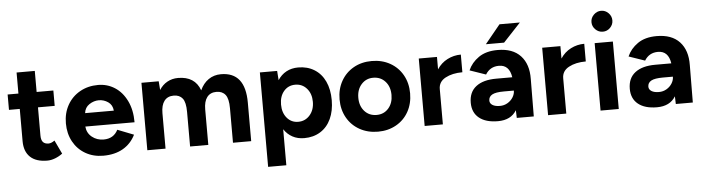

<svg xmlns="http://www.w3.org/2000/svg" viewBox="-53 -976 5205 1418"><g transform="rotate(-5 2550.0 -267.0)"><path d="M94 -147V-386H14V-500H94V-656H229V-500H353V-386H229V-177Q229 -144 242.5 -128.5Q256 -113 284 -113Q304 -113 329 -131L377 -30Q352 -11 322 0.5Q292 12 264 12Q181 12 137.5 -29Q94 -70 94 -147Z M424 -250Q424 -326 457.5 -385.5Q491 -445 550.5 -478.5Q610 -512 685 -512Q753 -512 808.5 -476.5Q864 -441 897 -373.5Q930 -306 930 -214H565Q569 -166 605.5 -136.5Q642 -107 692 -107Q766 -107 798 -170L918 -123Q886 -58 825.5 -23Q765 12 679 12Q605 12 547 -21.5Q489 -55 456.5 -114.5Q424 -174 424 -250ZM785 -313Q781 -356 749.5 -377.5Q718 -399 681 -399Q644 -399 610.5 -377Q577 -355 572 -313Z M1006 -500H1134L1139 -435Q1162 -472 1198 -492Q1234 -512 1278 -512Q1403 -512 1441 -406Q1464 -457 1504 -484.5Q1544 -512 1596 -512Q1776 -512 1776 -286V0H1641V-256Q1641 -327 1618 -356Q1595 -385 1552 -385Q1506 -385 1482 -353.5Q1458 -322 1458 -263V0H1323V-256Q1323 -328 1300.5 -356.5Q1278 -385 1235 -385Q1189 -385 1165 -353.5Q1141 -322 1141 -263V0H1006Z M1884 -500H2012L2017 -431Q2042 -470 2080.5 -491Q2119 -512 2169 -512Q2237 -512 2288.5 -480Q2340 -448 2367.5 -389Q2395 -330 2395 -250Q2395 -171 2367.5 -111.5Q2340 -52 2288.5 -20Q2237 12 2169 12Q2120 12 2082 -8.5Q2044 -29 2019 -67V200H1884ZM2135 -112Q2187 -112 2221 -151Q2255 -190 2255 -250Q2255 -310 2221.5 -348.5Q2188 -387 2136 -387Q2084 -387 2051.5 -349Q2019 -311 2019 -250Q2019 -189 2051.5 -150.5Q2084 -112 2135 -112Z M2453 -250Q2453 -326 2486.5 -385.5Q2520 -445 2579 -478.5Q2638 -512 2714 -512Q2790 -512 2849.5 -478.5Q2909 -445 2942.5 -385.5Q2976 -326 2976 -250Q2976 -174 2943 -114.5Q2910 -55 2850.5 -21.5Q2791 12 2716 12Q2640 12 2580 -21.5Q2520 -55 2486.5 -114.5Q2453 -174 2453 -250ZM2716 -112Q2770 -112 2804 -150.5Q2838 -189 2838 -250Q2838 -311 2803.5 -349.5Q2769 -388 2714 -388Q2661 -388 2626.5 -349.5Q2592 -311 2592 -250Q2592 -189 2626.5 -150.5Q2661 -112 2716 -112Z M3062 -500H3197V-408Q3227 -454 3274 -478Q3321 -502 3374 -502V-371Q3299 -371 3248 -343.5Q3197 -316 3197 -262V0H3062Z M3743 -57Q3701 12 3605 12Q3515 12 3465.5 -28Q3416 -68 3416 -141Q3416 -220 3469 -261Q3522 -302 3619 -302H3738Q3724 -395 3647 -395Q3581 -395 3547 -339L3428 -380Q3452 -436 3506.5 -474Q3561 -512 3647 -512Q3759 -512 3817 -449.5Q3875 -387 3873 -277L3871 0H3745ZM3629 -99Q3660 -99 3685.5 -114Q3711 -129 3726 -153Q3741 -177 3741 -203H3667Q3606 -203 3580 -188.5Q3554 -174 3554 -145Q3554 -124 3574 -111.5Q3594 -99 3629 -99ZM3678 -700H3829L3700 -562H3565Z M3977 -500H4112V-408Q4142 -454 4189 -478Q4236 -502 4289 -502V-371Q4214 -371 4163 -343.5Q4112 -316 4112 -262V0H3977Z M4366 -500H4501V0H4366ZM4356 -656Q4356 -688 4379.5 -711Q4403 -734 4434 -734Q4465 -734 4488 -711Q4511 -688 4511 -656Q4511 -625 4488.5 -602Q4466 -579 4434 -579Q4402 -579 4379 -602Q4356 -625 4356 -656Z M4922 -57Q4880 12 4784 12Q4694 12 4644.5 -28Q4595 -68 4595 -141Q4595 -220 4648 -261Q4701 -302 4798 -302H4917Q4903 -395 4826 -395Q4760 -395 4726 -339L4607 -380Q4631 -436 4685.5 -474Q4740 -512 4826 -512Q4938 -512 4996 -449.5Q5054 -387 5052 -277L5050 0H4924ZM4808 -99Q4839 -99 4864.5 -114Q4890 -129 4905 -153Q4920 -177 4920 -203H4846Q4785 -203 4759 -188.5Q4733 -174 4733 -145Q4733 -124 4753 -111.5Q4773 -99 4808 -99Z"/></g></svg>

Font: Oak Sans
Style: Bold
Weight: 700
Designer: Erik Kennedy, Walven
Foundry: Erik Kennedy, Walven
Version: Version 1.000